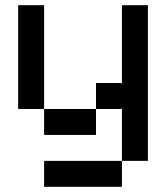

<svg xmlns="http://www.w3.org/2000/svg" viewBox="-20 -520 640 740"><path d="M150 200V100H450V-100H350V0H150V-100H50V-500H150V-100H350V-200H450V-500H550V100H450V200Z"/></svg>

Font: Matrix Sans
Style: Regular
Weight: 400
Designer: Brad Neil
Version: Version 1.100